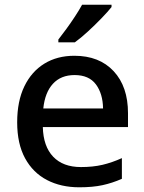

<svg xmlns="http://www.w3.org/2000/svg" viewBox="-20 -786 614 816"><path d="M296 -549Q402 -549 463 -483.5Q524 -418 524 -305V-246H162Q164 -164 206 -120Q248 -76 324 -76Q375 -76 415.5 -85.5Q456 -95 498 -114V-26Q457 -8 415.5 1Q374 10 317 10Q239 10 179.5 -21Q120 -52 86.5 -113.5Q53 -175 53 -266Q53 -356 83.5 -419Q114 -482 168.5 -515.5Q223 -549 296 -549ZM297 -467Q239 -467 205 -430Q171 -393 164 -325H418Q417 -388 387.5 -427.5Q358 -467 297 -467ZM454 -756Q439 -737 411.5 -708.5Q384 -680 353.5 -652Q323 -624 298 -606H228V-618Q243 -637 262 -663Q281 -689 299 -716.5Q317 -744 329 -766H454Z"/></svg>

Font: Noto Sans Thai Looped Medium
Style: Regular
Weight: 500
Designer: Sasikarn Vongin, Ben Mitchell
Foundry: The Fontpad Ltd
Version: Version 1.001; ttfautohint (v1.8.4.7-5d5b)